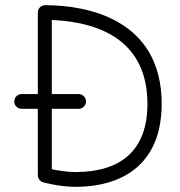

<svg xmlns="http://www.w3.org/2000/svg" viewBox="-20 -701 695 741"><path d="M271 20C464 20 604 -77 604 -300C604 -626 318 -681 155 -681C139 -681 126 -669 126 -653V-338H63C48 -338 35 -325 35 -309C35 -294 48 -281 63 -281H126V-25C126 -12 135 0 148 3C156 5 212 20 271 20ZM180 -281H284C299 -281 312 -294 312 -309C312 -325 299 -338 284 -338H180V-624C383 -615 549 -532 549 -300C549 -123 449 -37 271 -37C239 -37 202 -43 180 -48Z"/></svg>

Font: Comic Neue
Style: Normal
Weight: 400
Designer: Craig Rozynski
Foundry: Craig Rozynski
Version: Version 2.003